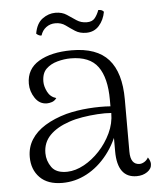

<svg xmlns="http://www.w3.org/2000/svg" viewBox="-50 -717 644 772"><g transform="rotate(-5 271.5 -331.0)"><path d="M471 10Q432 10 412.5 -17Q393 -44 393 -97V-204L409 -194Q390 -132 353.5 -85.5Q317 -39 270 -14Q223 11 171 11Q112 11 80.5 -21Q49 -53 49 -104Q49 -143 68.5 -174Q88 -205 124.5 -227.5Q161 -250 211 -264Q254 -275 301.5 -278.5Q349 -282 390 -279V-305Q390 -394 357 -439.5Q324 -485 247 -485Q221 -485 193.5 -477.5Q166 -470 148 -452.5Q130 -435 130 -401Q130 -382 141 -360Q152 -338 176 -331Q168 -320 157 -316.5Q146 -313 137 -313Q107 -313 89 -340Q71 -367 71 -398Q71 -457 121 -487Q171 -517 254 -517Q355 -517 402.5 -463.5Q450 -410 450 -302V-91Q450 -38 487 -38Q496 -38 506 -44Q516 -50 522 -61Q527 -54 529.5 -47Q532 -40 532 -34Q532 -15 514 -2.5Q496 10 471 10ZM195 -32Q228 -33 262 -51.5Q296 -70 325 -101Q354 -132 372.5 -171Q391 -210 391 -252Q367 -254 335.5 -252Q304 -250 274 -245Q244 -240 221 -232Q170 -215 141.5 -186Q113 -157 113 -114Q113 -83 131.5 -57Q150 -31 195 -32ZM397 -660Q391 -627 371 -604.5Q351 -582 319 -582Q293 -582 274.5 -594Q256 -606 239 -618.5Q222 -631 198 -631Q177 -631 161 -619Q145 -607 139 -587Q134 -586 128 -589Q122 -592 118 -596Q125 -637 149.5 -655Q174 -673 202 -673Q229 -673 247.5 -660.5Q266 -648 284 -636Q302 -624 325 -624Q347 -624 357.5 -637Q368 -650 375 -669Q383 -669 388 -667Q393 -665 397 -660Z"/></g></svg>

Font: Arima Light
Style: Regular
Weight: 300
Designer: Joana Correia and Natanael Gama
Foundry: NDISCOVER
Version: Version 1.101;gftools[0.9.23]